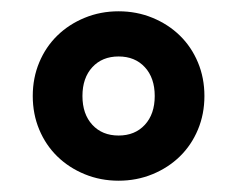

<svg xmlns="http://www.w3.org/2000/svg" viewBox="-20 -706 418 340"><path d="M190 -386Q158 -386 130 -397.5Q102 -409 81.5 -429Q61 -449 49.5 -476.5Q38 -504 38 -536Q38 -568 49.5 -595.5Q61 -623 81.5 -643Q102 -663 130 -674.5Q158 -686 190 -686Q222 -686 250 -674.5Q278 -663 298.5 -643Q319 -623 330.5 -595.5Q342 -568 342 -536Q342 -504 330.5 -476.5Q319 -449 298.5 -429Q278 -409 250 -397.5Q222 -386 190 -386ZM190 -466Q219 -466 236.5 -485Q254 -504 254 -536Q254 -568 236.5 -587Q219 -606 190 -606Q161 -606 143.5 -587Q126 -568 126 -536Q126 -504 143.5 -485Q161 -466 190 -466Z"/></svg>

Font: TypoPRO Source Sans Pro
Style: Regular
Weight: 900
Designer: Paul D. Hunt
Foundry: Adobe Systems Incorporated
Version: Version 2.020;PS 2.000;hotconv 1.0.86;makeotf.lib2.5.63406